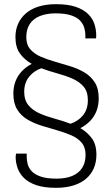

<svg xmlns="http://www.w3.org/2000/svg" viewBox="-20 -718 537 920"><path d="M248 182Q191 182 153.5 169Q116 156 94.5 134.5Q73 113 64 86.5Q55 60 55 34Q55 32 55.5 27.5Q56 23 57 18H108V34Q108 50 112.5 68Q117 86 131.5 102Q146 118 175 128Q204 138 251 138Q294 138 325 125.5Q356 113 373 87.5Q390 62 390 24Q390 -12 371.5 -34Q353 -56 322 -69.5Q291 -83 254 -93.5Q217 -104 180 -115.5Q143 -127 112 -145Q81 -163 62.5 -193Q44 -223 44 -269Q44 -302 54.5 -329Q65 -356 85 -377Q105 -398 132 -412Q98 -431 76 -461Q54 -491 54 -540Q54 -575 66.5 -603.5Q79 -632 103.5 -653.5Q128 -675 164.5 -686.5Q201 -698 248 -698Q306 -698 343.5 -685Q381 -672 402.5 -650.5Q424 -629 432.5 -602.5Q441 -576 441 -550Q441 -548 441 -543.5Q441 -539 440 -534H389V-550Q389 -566 384 -584Q379 -602 365 -618Q351 -634 322 -644Q293 -654 246 -654Q204 -654 172 -641.5Q140 -629 123 -603.5Q106 -578 106 -540Q106 -504 125 -482Q144 -460 175 -446.5Q206 -433 243 -422.5Q280 -412 317 -400.5Q354 -389 384.5 -371Q415 -353 434 -323.5Q453 -294 453 -247Q453 -214 442.5 -186.5Q432 -159 412 -138.5Q392 -118 365 -104Q398 -85 420 -55.5Q442 -26 442 24Q442 58 430 87Q418 116 393.5 137.5Q369 159 332.5 170.5Q296 182 248 182ZM318 -125Q356 -138 378.5 -166.5Q401 -195 401 -238Q401 -279 380.5 -303Q360 -327 326.5 -341.5Q293 -356 254 -366.5Q215 -377 178 -391Q141 -378 118.5 -349Q96 -320 96 -278Q96 -238 116.5 -213.5Q137 -189 170 -174.5Q203 -160 242 -149.5Q281 -139 318 -125Z"/></svg>

Font: Archivo SemiCondensed Thin
Style: Regular
Weight: 250
Width: 4
Designer: Hector Gatti
Foundry: Omnibus-Type
Version: Version 2.001